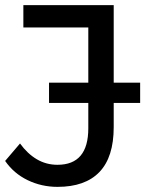

<svg xmlns="http://www.w3.org/2000/svg" viewBox="-29 -720 567 748"><path d="M195 8Q133 8 79 -18Q25 -44 -9 -93L49 -161Q78 -121 114.5 -99.5Q151 -78 195 -78Q315 -78 315 -220V-613H62V-700H414V-225Q414 -108 358.5 -50Q303 8 195 8ZM162 -319V-398H517V-319Z"/></svg>

Font: Montserrat Thin Medium
Style: Regular
Weight: 500
Version: Version 9.000